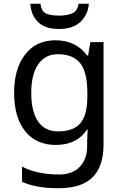

<svg xmlns="http://www.w3.org/2000/svg" viewBox="-20 -760 655 1020"><path d="M275 -546Q328 -546 370.5 -526Q413 -506 443 -465H448L460 -536H530V9Q530 124 471.5 182Q413 240 290 240Q172 240 97 206V125Q176 167 295 167Q364 167 403.5 126.5Q443 86 443 16V-5Q443 -17 444 -39.5Q445 -62 446 -71H442Q388 10 276 10Q172 10 113.5 -63Q55 -136 55 -267Q55 -395 113.5 -470.5Q172 -546 275 -546ZM287 -472Q220 -472 183 -418.5Q146 -365 146 -266Q146 -167 182.5 -114.5Q219 -62 289 -62Q370 -62 407 -105.5Q444 -149 444 -246V-267Q444 -377 406 -424.5Q368 -472 287 -472ZM452 -740Q447 -680 406.5 -643Q366 -606 294 -606Q220 -606 182.5 -642.5Q145 -679 141 -740H195Q200 -699 225 -688Q250 -677 296 -677Q335 -677 363.5 -689Q392 -701 397 -740Z"/></svg>

Font: Noto Sans Old Permic
Style: Regular
Weight: 400
Designer: Monotype Design Team
Foundry: Monotype Imaging Inc.
Version: Version 2.001; ttfautohint (v1.8.4.7-5d5b)